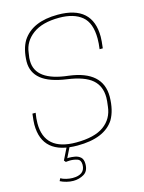

<svg xmlns="http://www.w3.org/2000/svg" viewBox="-143 -869 866 1156"><g transform="rotate(-15 290.0 -290.5)"><path d="M263 -1ZM167 205Q147 205 125 199.5Q103 194 86 185L94 169Q107 177 128 182Q149 187 167 187Q245 187 245 125Q245 96 224.5 88.5Q204 81 178 81Q167 81 161.5 82Q156 83 152 83L143 72L179 -1H198L166 64L175 63Q193 63 213.5 66.5Q234 70 248.5 83Q263 96 263 125Q263 170 233 187.5Q203 205 167 205ZM246 6Q27 6 27 -183Q27 -204 33 -250H53Q47 -215 47 -185Q47 -14 243 -14Q358 -14 416.5 -56.5Q475 -99 483 -174Q488 -209 488 -229Q488 -300 441.5 -340.5Q395 -381 288 -396Q181 -411 130.5 -452Q80 -493 80 -560Q82 -639 112 -689Q175 -786 334 -786Q550 -786 550 -591Q550 -567 544 -520H524Q529 -555 529 -585Q529 -683 478.5 -724.5Q428 -766 337 -766Q232 -766 173 -722.5Q114 -679 106 -610Q105 -599 103.5 -592.5Q102 -586 101.5 -579Q101 -572 101 -561Q101 -436 303 -414Q509 -388 509 -229Q508 -144 476 -89Q415 6 246 6Z"/></g></svg>

Font: Tanohe Sans Thin
Style: Italic
Weight: 100
Designer: Village Type and Design LLC & Cristiano Sobral
Foundry: Cooper Hewitt Smithsonian Design Museum
Version: Version 1.00;September 29, 2021;FontCreator 13.0.0.2655 64-b